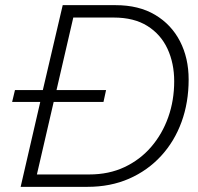

<svg xmlns="http://www.w3.org/2000/svg" viewBox="-20 -724 767 744"><path d="M60 0 136 -329H27L38 -375H146L223 -704H428Q518 -704 581 -666.5Q644 -629 677.5 -564Q711 -499 711 -416Q711 -327 683.5 -251.5Q656 -176 604 -119.5Q552 -63 480 -31.5Q408 0 319 0ZM123 -48H326Q402 -48 462.5 -76.5Q523 -105 566 -155Q609 -205 632 -270Q655 -335 655 -409Q655 -479 629 -535Q603 -591 551 -623.5Q499 -656 421 -656H264L199 -375H391L381 -329H188Z"/></svg>

Font: Prodigy Sans Light
Style: Italic
Weight: 300
Italic angle: -13°
Designer: Wei Huang
Foundry: Wei Huang
Version: Version 1.003; ttfautohint (v1.8.3)